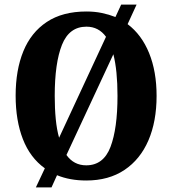

<svg xmlns="http://www.w3.org/2000/svg" viewBox="-20 -775 749 835"><path d="M175 -43Q111 -89 79.5 -170Q48 -251 48 -359Q48 -470 81.5 -552Q115 -634 183.5 -679.5Q252 -725 356 -725Q392 -725 423 -718.5Q454 -712 482 -701L507 -755H574L535 -670Q596 -624 628.5 -544Q661 -464 661 -358Q661 -247 625.5 -164.5Q590 -82 521.5 -36Q453 10 355 10Q284 10 228 -13L204 40H136ZM441 -615Q409 -659 356 -659Q281 -659 249.5 -580Q218 -501 218 -358Q218 -303 222.5 -257Q227 -211 237 -176ZM355 -56Q430 -56 460.5 -136Q491 -216 491 -358Q491 -413 486.5 -458.5Q482 -504 473 -539L269 -101Q301 -56 355 -56Z"/></svg>

Font: Noto Serif Lao Condensed ExtraBold
Style: Regular
Weight: 800
Width: 3
Designer: Monotype Design Team
Foundry: Monotype Imaging Inc.
Version: Version 2.003; ttfautohint (v1.8.4.7-5d5b)